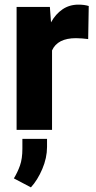

<svg xmlns="http://www.w3.org/2000/svg" viewBox="-20 -558 413 825"><path d="M361.3 -532.2 358.9 -390.1Q348.6 -391.6 333.3 -392.8Q317.9 -394 306.6 -394Q227.1 -394 203.6 -341.3V0H51.3V-528.3H194.3L199.2 -461.9Q218.8 -497.6 248.5 -517.8Q278.3 -538.1 316.9 -538.1Q342.3 -538.1 361.3 -532.2ZM182.1 38.6V73.2Q182.1 120.6 161.6 168.5Q141.1 216.3 112.8 247.1L39.6 208.5Q55.7 182.1 65.9 153.1Q76.2 124 76.2 81.1V38.6Z"/></svg>

Font: Vazirmatn RD FD ExtraBold
Style: Regular
Weight: 800
Designer: Saber Rastikerdar
Foundry: Saber Rastikerdar
Version: Version 33.003